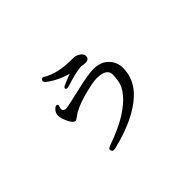

<svg xmlns="http://www.w3.org/2000/svg" viewBox="-110 -922 1220 1220"><g transform="rotate(-45 500.0 -312.0)"><path d="M602 -508Q587 -508 566 -512Q521 -509 467.5 -492.5Q414 -476 410 -476Q394 -476 394 -486Q394 -489 397.5 -493.5Q401 -498 448 -517L481 -530Q397 -554 334 -603Q321 -620 333 -630Q338 -635 344 -635Q350 -635 358 -628Q431 -585 553 -585Q556 -585 569.5 -585Q583 -585 593 -581Q635 -564 635 -536Q635 -508 602 -508ZM337 11Q324 11 320 -7Q320 -18 341 -26Q454 -66 523 -109Q654 -193 667 -281Q672 -315 672 -332Q672 -388 584 -389Q544 -389 454 -364Q364 -339 324 -307Q304 -292 296 -292Q279 -292 260 -330Q241 -368 241 -395Q241 -422 264 -441Q274 -449 277.5 -449Q281 -449 286 -446Q291 -443 291 -440L284 -413Q284 -406 285 -401Q293 -391 307 -389Q337 -392 449 -418.5Q561 -445 606 -445Q675 -445 711.5 -407Q748 -369 748 -317Q748 -213 665 -137Q561 -42 358 8Q347 11 337 11Z"/></g></svg>

Font: Sawarabi Mincho
Style: Regular
Weight: 400
Version: Version 1.00